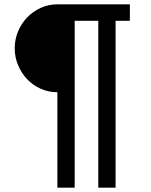

<svg xmlns="http://www.w3.org/2000/svg" viewBox="-20 -718 697 887"><path d="M245 -292Q204 -292 168 -308Q132 -324 105.5 -352Q79 -380 63.5 -417Q48 -454 48 -495Q48 -536 63.5 -573Q79 -610 105.5 -637.5Q132 -665 168 -681.5Q204 -698 245 -698H580V-622H514V149H434V-622H325V149H245Z"/></svg>

Font: IBM Plex Sans Hebrew Text
Style: Regular
Weight: 450
Designer: Mike Abbink, Paul van der Laan, Pieter van Rosmalen, Yanek Iontef
Foundry: Bold Monday
Version: Version 1.2